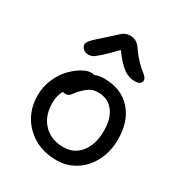

<svg xmlns="http://www.w3.org/2000/svg" viewBox="-182 -856 969 1033"><g transform="rotate(30 303.0 -339.0)"><path d="M183.1 -526.9Q163.6 -526.9 150.4 -538.6Q137.2 -550.3 137.2 -564.9Q137.2 -576.7 151.4 -593.3Q165.5 -609.9 217.8 -654.8Q233.4 -668.5 253.9 -687.7Q274.4 -707 281.5 -712.9Q288.6 -718.8 300.8 -723.9Q313 -729 328.1 -729Q351.1 -729 367.4 -718.5Q383.8 -708 402.8 -679.2Q423.3 -649.9 445.6 -627.4Q467.8 -605 480.7 -595.7Q493.7 -586.4 502.4 -576.2Q511.2 -565.9 511.2 -554.2Q511.2 -543 500 -535.4Q488.8 -527.8 471.2 -527.8Q434.1 -527.8 402.1 -549.6Q370.1 -571.3 321.8 -636.2Q273.9 -586.4 246.3 -562Q218.8 -537.6 207.3 -532.2Q195.8 -526.9 183.1 -526.9ZM317.9 50.8Q203.1 50.8 129.6 -20.8Q56.2 -92.3 56.2 -203.1Q56.2 -255.9 77.1 -304.2Q98.1 -352.5 128.2 -383.5Q158.2 -414.6 189.7 -432.9Q221.2 -451.2 244.1 -451.2Q254.4 -451.2 263.2 -448.2Q293 -459 321.8 -459Q427.7 -459 488.8 -392.1Q549.8 -325.2 549.8 -210.9Q549.8 -137.7 519.5 -77.6Q489.3 -17.6 436 16.6Q382.8 50.8 317.9 50.8ZM145 -207Q145 -126 191.2 -77.4Q237.3 -28.8 314.9 -28.8Q381.3 -28.8 421.1 -79.3Q460.9 -129.9 460.9 -213.9Q460.9 -290.5 426.5 -334.2Q392.1 -377.9 332 -377.9Q303.2 -377.9 284.4 -367.7Q265.6 -357.4 242.2 -334Q232.9 -324.7 223.9 -313.2Q214.8 -301.8 210.4 -296.1Q206.1 -290.5 198.7 -286.4Q191.4 -282.2 182.1 -282.2Q170.4 -282.2 165 -286.1Q145 -252.4 145 -207Z"/></g></svg>

Font: Shantell Sans Bouncy
Style: Regular
Weight: 400
Designer: Stephen Nixon, Anya Danilova, Shantell Martin
Foundry: Arrow Type
Version: Version 1.006;[9816181b4]